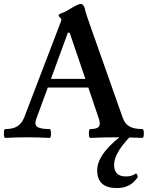

<svg xmlns="http://www.w3.org/2000/svg" viewBox="-22 -698 757 976"><path d="M5 3Q0 3 -1.5 -8Q-3 -19 -1.5 -30.5Q0 -42 5 -42Q30 -42 48.5 -48Q67 -54 80.5 -68Q94 -82 103 -106L284 -579Q287 -587 288.5 -591.5Q290 -596 290 -598Q290 -603 283 -609Q276 -615 276 -619Q276 -626 293 -632Q301 -634 314 -641Q327 -648 343 -658Q360 -668 371 -673Q382 -678 387 -678Q403 -678 409 -655Q411 -644 417.5 -623.5Q424 -603 434 -575L602 -99Q613 -68 636.5 -55Q660 -42 701 -42Q707 -42 708.5 -30.5Q710 -19 708.5 -8Q707 3 701 3Q635 0 569 0Q503 0 437 3Q432 3 430.5 -8Q429 -19 430.5 -30.5Q432 -42 437 -42Q472 -42 481 -55Q490 -68 479 -99L427 -253H221L164 -98Q151 -66 166.5 -54Q182 -42 230 -42Q235 -42 236.5 -30.5Q238 -19 236.5 -8Q235 3 230 3Q173 0 118 0Q62 0 5 3ZM237 -297H412L332 -532H323ZM572 258Q522 258 497 235.5Q472 213 472 168Q472 90 585 0H636Q558 82 558 140Q558 199 618 199Q648 199 669 184Q678 187 678 203Q659 231 633 244.5Q607 258 572 258Z"/></svg>

Font: Junicode VF
Style: Regular
Weight: 400
Designer: Peter S. Baker
Version: Version 2.213